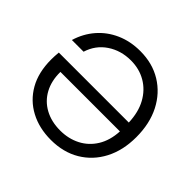

<svg xmlns="http://www.w3.org/2000/svg" viewBox="-174 -901 1102 1102"><g transform="rotate(45 377.5 -350.0)"><path d="M372 12Q277 12 203.5 -27Q130 -66 88.5 -139Q47 -212 47 -316Q47 -343 50 -375H618Q615 -457 583 -515Q551 -573 497 -604.5Q443 -636 375 -636Q294 -636 232 -594.5Q170 -553 147 -479H52Q73 -549 118.5 -601.5Q164 -654 229.5 -683Q295 -712 375 -712Q474 -712 549 -666Q624 -620 666 -538Q708 -456 708 -346Q708 -239 666 -158.5Q624 -78 548.5 -33Q473 12 372 12ZM372 -64Q439 -64 493.5 -92Q548 -120 581 -173.5Q614 -227 618 -303H135Q134 -231 163 -177Q192 -123 246 -93.5Q300 -64 372 -64Z"/></g></svg>

Font: DeepMind Sans
Style: Regular
Weight: 400
Designer: Jonny Pinhorn / Modifications: Colophon Foundry
Foundry: Colophon Foundry
Version: Version 1.002; ttfautohint (v1.8.2)